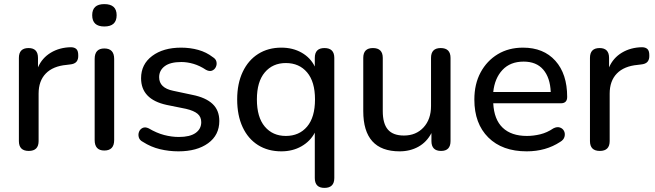

<svg xmlns="http://www.w3.org/2000/svg" viewBox="-20 -728 3190 935"><path d="M120 7Q72 7 72 -41V-446Q72 -494 119 -494Q165 -494 165 -446V-400Q185 -446 227.5 -471.5Q270 -497 325 -498Q342 -498 351.5 -489.5Q361 -481 361 -459Q362 -439 352.5 -427.5Q343 -416 320 -414L304 -412Q238 -406 203 -370Q168 -334 168 -272V-41Q168 7 120 7Z M488 5Q441 5 441 -46V-441Q441 -492 488 -492Q536 -492 536 -441V-46Q536 5 488 5ZM488 -599Q429 -599 429 -654Q429 -708 488 -708Q548 -708 548 -654Q548 -599 488 -599Z M849 9Q803 9 759 -1.5Q715 -12 676 -37Q660 -45 656 -59Q652 -73 657 -86Q662 -99 674.5 -105Q687 -111 704 -103Q743 -80 779.5 -70.5Q816 -61 851 -61Q905 -61 932.5 -80.5Q960 -100 960 -133Q960 -159 942 -174Q924 -189 886 -198L792 -217Q667 -244 667 -347Q667 -415 721 -455.5Q775 -496 862 -496Q906 -496 945.5 -485Q985 -474 1016 -450Q1031 -441 1034 -427.5Q1037 -414 1031 -401.5Q1025 -389 1012.5 -384Q1000 -379 983 -388Q953 -408 922.5 -417Q892 -426 863 -426Q809 -426 782 -405.5Q755 -385 755 -352Q755 -300 823 -286L917 -266Q982 -253 1015 -222Q1048 -191 1048 -139Q1048 -70 993.5 -30.5Q939 9 849 9Z M1372 -66Q1437 -66 1475.5 -111.5Q1514 -157 1514 -244Q1514 -330 1475.5 -375.5Q1437 -421 1372 -421Q1308 -421 1269.5 -375.5Q1231 -330 1231 -244Q1231 -157 1269.5 -111.5Q1308 -66 1372 -66ZM1560 187Q1513 187 1513 139V-82Q1491 -40 1448 -15.5Q1405 9 1350 9Q1285 9 1236.5 -21.5Q1188 -52 1161.5 -109Q1135 -166 1135 -244Q1135 -321 1162 -378Q1189 -435 1237.5 -465.5Q1286 -496 1350 -496Q1406 -496 1449 -471.5Q1492 -447 1513 -404V-446Q1513 -494 1560 -494Q1608 -494 1608 -446V139Q1608 187 1560 187Z M1926 9Q1749 9 1749 -187V-446Q1749 -494 1796 -494Q1844 -494 1844 -446V-187Q1844 -126 1869 -97Q1894 -68 1947 -68Q2006 -68 2042.5 -107.5Q2079 -147 2079 -212V-446Q2079 -494 2126 -494Q2174 -494 2174 -446V-41Q2174 7 2128 7Q2081 7 2081 -41V-80Q2058 -36 2017.5 -13.5Q1977 9 1926 9Z M2545 9Q2426 9 2358 -58.5Q2290 -126 2290 -243Q2290 -319 2320.5 -375.5Q2351 -432 2404 -464Q2457 -496 2527 -496Q2627 -496 2684.5 -432Q2742 -368 2742 -256Q2742 -225 2711 -225H2382Q2386 -146 2428 -106Q2470 -66 2546 -66Q2578 -66 2611 -74Q2644 -82 2675 -103Q2693 -112 2707 -107Q2721 -102 2727 -89.5Q2733 -77 2729 -62Q2725 -47 2708 -37Q2638 9 2545 9ZM2382 -280H2662Q2659 -350 2625.5 -389Q2592 -428 2530 -428Q2465 -428 2427 -387.5Q2389 -347 2382 -280Z M2901 7Q2853 7 2853 -41V-446Q2853 -494 2900 -494Q2946 -494 2946 -446V-400Q2966 -446 3008.5 -471.5Q3051 -497 3106 -498Q3123 -498 3132.5 -489.5Q3142 -481 3142 -459Q3143 -439 3133.5 -427.5Q3124 -416 3101 -414L3085 -412Q3019 -406 2984 -370Q2949 -334 2949 -272V-41Q2949 7 2901 7Z"/></svg>

Font: Chiron GoRound TC
Style: Regular
Weight: 400
Designer: Ryoko NISHIZUKA 西塚涼子 (kana, bopomofo & ideographs); Paul D. Hunt (Latin, Greek & Cyrillic); Sandoll Communications 산돌커뮤니
Foundry: Adobe
Version: Version 1.000;hotconv 1.1.1;makeotfexe 2.6.0